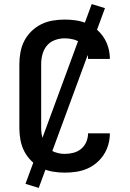

<svg xmlns="http://www.w3.org/2000/svg" viewBox="-20 -839 640 942"><path d="M298 8Q268 8 238.5 3Q209 -2 182.5 -15Q156 -28 134.5 -49Q113 -70 99.5 -96Q86 -122 80.5 -151.5Q75 -181 75 -210V-525Q75 -554 80.5 -583.5Q86 -613 99.5 -639Q113 -665 134.5 -686Q156 -707 182.5 -720Q209 -733 238.5 -738Q268 -743 298 -743Q325 -743 352.5 -739Q380 -735 405.5 -724.5Q431 -714 452.5 -696Q474 -678 489 -655Q504 -632 511.5 -605Q519 -578 519 -550Q519 -550 519 -550Q519 -550 519 -550H412Q412 -550 412 -550Q412 -550 412 -550Q412 -572 403.5 -592Q395 -612 378.5 -626Q362 -640 340.5 -645.5Q319 -651 298 -651Q273 -651 249.5 -642.5Q226 -634 210.5 -615.5Q195 -597 188.5 -573Q182 -549 182 -525V-210Q182 -186 188.5 -162Q195 -138 210.5 -119.5Q226 -101 249.5 -92.5Q273 -84 298 -84Q319 -84 340.5 -89.5Q362 -95 378.5 -109Q395 -123 403.5 -143Q412 -163 412 -185Q412 -185 412 -185Q412 -185 412 -185H519Q519 -185 519 -185Q519 -185 519 -185Q519 -157 511.5 -130Q504 -103 489 -80Q474 -57 452.5 -39Q431 -21 405.5 -10.5Q380 0 352.5 4Q325 8 298 8ZM170 83 105 63 430 -819 495 -799Z"/></svg>

Font: Iosevka SS04 Semibold Extended
Style: Regular
Weight: 600
Width: 7
Monospace: yes
Designer: Belleve Invis
Foundry: Belleve Invis
Version: Version 19.0.0; ttfautohint (v1.8.4)